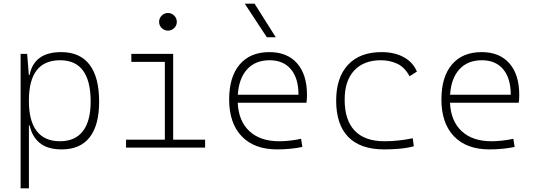

<svg xmlns="http://www.w3.org/2000/svg" viewBox="-20 -815 2970 1060"><path d="M93.8 224.6V-517.6H129.9L139.2 -401.4H143.6Q168 -527.3 317.9 -527.3Q421.4 -527.3 474.4 -458Q527.3 -388.7 527.3 -253.9Q527.3 -124 475.1 -57.1Q422.9 9.8 320.8 9.8Q242.2 9.8 199.5 -25.6Q156.7 -61 144 -122.1H139.6V224.6ZM139.6 -255.9Q139.6 -147 183.1 -91.1Q226.6 -35.2 311 -35.2Q394.5 -35.2 437.5 -90.8Q480.5 -146.5 480.5 -253.9Q480.5 -482.4 312 -482.4Q139.6 -482.4 139.6 -261.2Z M675.8 0V-43.9H890.1V-473.6H705.1V-517.6H936V-43.9H1112.3V0ZM907.2 -646Q887.2 -646 872.8 -660.2Q858.4 -674.3 858.4 -694.3Q858.4 -714.4 872.8 -728.8Q887.2 -743.2 907.2 -743.2Q927.2 -743.2 941.7 -728.8Q956.1 -714.4 956.1 -694.3Q956.1 -674.3 941.7 -660.2Q927.2 -646 907.2 -646Z M1510.3 9.8Q1383.8 9.8 1314.5 -62.5Q1245.1 -134.8 1245.1 -265.6Q1245.1 -390.6 1303.2 -459Q1361.3 -527.3 1467.3 -527.3Q1565.9 -527.3 1620.4 -465.3Q1674.8 -403.3 1674.8 -291Q1674.8 -263.7 1671.9 -248H1292.5Q1296.9 -147 1356.7 -91.1Q1416.5 -35.2 1522 -35.2Q1549.3 -35.2 1581.5 -38.8Q1613.8 -42.5 1642.1 -48.8L1649.4 -3.9Q1621.6 2.4 1584.7 6.1Q1547.9 9.8 1510.3 9.8ZM1293 -292H1627.9Q1627.9 -382.8 1586.2 -432.6Q1544.4 -482.4 1468.3 -482.4Q1390.1 -482.4 1344.5 -432.6Q1298.8 -382.8 1293 -292ZM1453.1 -609.4 1331.1 -794.9H1385.3L1502.4 -609.4Z M2100.6 9.8Q1970.2 9.8 1903.1 -58.6Q1835.9 -127 1835.9 -259.8Q1835.9 -386.7 1901.1 -457Q1966.3 -527.3 2086.9 -527.3Q2158.2 -527.3 2209.2 -499.3Q2260.3 -471.2 2281.7 -419.9L2241.2 -394Q2214.8 -443.4 2173.6 -462.9Q2132.3 -482.4 2083 -482.4Q1988.3 -482.4 1935.5 -425.8Q1882.8 -369.1 1882.8 -264.6Q1882.8 -151.4 1938.5 -93.3Q1994.1 -35.2 2102.5 -35.2Q2142.6 -35.2 2181.9 -39.6Q2221.2 -43.9 2258.8 -51.8L2264.6 -7.3Q2224.6 2.9 2182.9 6.3Q2141.1 9.8 2100.6 9.8Z M2682.1 9.8Q2555.7 9.8 2486.3 -62.5Q2417 -134.8 2417 -265.6Q2417 -390.6 2475.1 -459Q2533.2 -527.3 2639.2 -527.3Q2737.8 -527.3 2792.2 -465.3Q2846.7 -403.3 2846.7 -291Q2846.7 -263.7 2843.8 -248H2464.4Q2468.8 -147 2528.6 -91.1Q2588.4 -35.2 2693.8 -35.2Q2721.2 -35.2 2753.4 -38.8Q2785.6 -42.5 2814 -48.8L2821.3 -3.9Q2793.5 2.4 2756.6 6.1Q2719.7 9.8 2682.1 9.8ZM2464.8 -292H2799.8Q2799.8 -382.8 2758.1 -432.6Q2716.3 -482.4 2640.1 -482.4Q2562 -482.4 2516.4 -432.6Q2470.7 -382.8 2464.8 -292Z"/></svg>

Font: Cascadia Mono ExtraLight
Style: Regular
Weight: 200
Monospace: yes
Designer: Aaron Bell
Foundry: Saja Typeworks
Version: Version 2404.023; ttfautohint (v1.8.4)